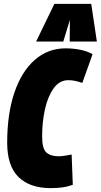

<svg xmlns="http://www.w3.org/2000/svg" viewBox="-20 -959 519 989"><path d="M240 10Q134 10 75.5 -47Q17 -104 17 -224Q17 -371 53.5 -480Q90 -589 158 -649.5Q226 -710 319 -710Q356 -710 392 -703Q428 -696 457 -680L404 -532Q386 -538 368.5 -542Q351 -546 332 -546Q287 -546 257 -505Q227 -464 212 -398Q197 -332 197 -256Q197 -193 219 -173.5Q241 -154 282 -154Q297 -154 314.5 -157Q332 -160 349 -163L355 -7Q327 3 299.5 6.5Q272 10 240 10ZM166 -745 260 -939H450L479 -745H339L340 -857L306 -745Z"/></svg>

Font: Georama Condensed Black
Style: Italic
Weight: 900
Width: 3
Italic angle: -9°
Designer: Jean-Baptiste Levee
Foundry: Production Type
Version: Version 1.000